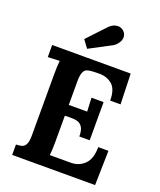

<svg xmlns="http://www.w3.org/2000/svg" viewBox="-168 -1045 959 1149"><g transform="rotate(20 312.0 -470.5)"><path d="M50 0ZM490 -506Q490 -580 454.5 -608.5Q419 -637 369 -635L333 -634Q309 -633 295 -627.5Q281 -622 273.5 -603Q266 -584 266 -547V-397H383Q382 -414 379 -484H456V-241H390Q390 -281 377.5 -300Q365 -319 345 -324.5Q325 -330 292 -329L266 -328V-164Q266 -110 262 -76H396Q447 -76 482.5 -110.5Q518 -145 518 -220H583L578 0H50V-66Q77 -67 91 -72.5Q105 -78 113 -96Q121 -114 121 -153V-536Q121 -592 125 -626L50 -623V-700H550L556 -506ZM436 -889Q436 -871 424.5 -853.5Q413 -836 396 -825L254 -750L218 -799L329 -917Q340 -928 354 -934.5Q368 -941 382 -941Q408 -941 426 -919Q436 -905 436 -889Z"/></g></svg>

Font: Sumana
Style: Bold
Weight: 700
Designer: Cyreal, Alexei Vanyashin (Devanagari), Olga Karpushina (Latin)
Foundry: Cyreal
Version: Version 1.015;PS 001.015;hotconv 1.0.70;makeotf.lib2.5.58329